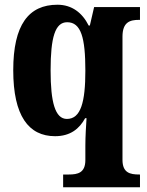

<svg xmlns="http://www.w3.org/2000/svg" viewBox="-20 -566 622 812"><path d="M247 226H572V172H569C530 172 498 165 498 110V-411C498 -473 530 -482 568 -482H572V-536H378L360 -458H355C328 -512 284 -546 223 -546C101 -546 36 -461 36 -269C36 -76 101 10 213 10C278 10 316 -22 340 -66H346C344 -37 341 12 341 50V111C341 165 309 172 271 172H247ZM263 -63C213 -63 194 -134 194 -268C194 -408 213 -472 264 -472C323 -472 341 -406 341 -267C341 -135 322 -63 263 -63Z"/></svg>

Font: Noto Serif Myanmar Condensed ExtraBold
Style: Regular
Weight: 800
Width: 3
Designer: Ben Mitchell and the Monotype Design Team
Foundry: Monotype Imaging Inc.
Version: Version 2.106